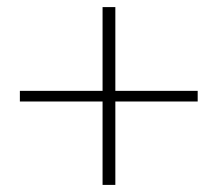

<svg xmlns="http://www.w3.org/2000/svg" viewBox="-20 -626 614 541"><path d="M305 -370H537V-340H305V-105H269V-340H36V-370H269V-606H305Z"/></svg>

Font: Playfair Display SC
Style: Bold
Weight: 700
Designer: Claus Eggers Sørensen
Foundry: Claus Eggers Sørensen
Version: Version 1.200; ttfautohint (v1.6)